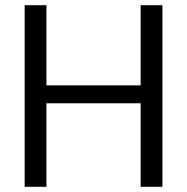

<svg xmlns="http://www.w3.org/2000/svg" viewBox="-20 -720 720 740"><path d="M522 0V-700H606V0ZM75 0V-700H159V0ZM143 -322V-391H543V-322Z"/></svg>

Font: DM Sans 16pt
Style: Regular
Weight: 400
Version: Version 4.004;gftools[0.9.30]